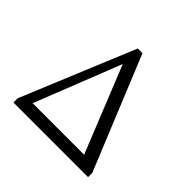

<svg xmlns="http://www.w3.org/2000/svg" viewBox="-163 -838 1012 1012"><g transform="rotate(45 343.0 -332.5)"><path d="M60 0V-32L322 -665H357L616 -32V0ZM134 -69H518L324 -551Z"/></g></svg>

Font: Spectral Light
Style: Regular
Weight: 300
Designer: Jean-Baptiste Levee
Foundry: Production Type
Version: Version 2.001